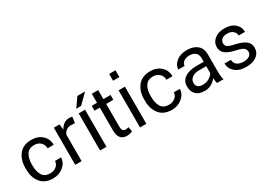

<svg xmlns="http://www.w3.org/2000/svg" viewBox="0 -1560 3288 2367"><g transform="rotate(-30 1644.5 -376.5)"><path d="M282.7 -63Q333 -63 369.9 -92.3Q406.7 -121.6 407.2 -166.5H493.2Q492.7 -94.2 430.4 -42.2Q368.2 9.8 282.7 9.8Q166.5 9.8 106.9 -64.2Q47.4 -138.2 47.4 -253.9V-274.4Q47.4 -389.6 106.9 -463.9Q166.5 -538.1 282.7 -538.1Q376 -538.1 434.3 -484.4Q492.7 -430.7 493.2 -346.7H407.2Q406.7 -397.5 372.1 -431.2Q337.4 -464.8 282.7 -464.8Q204.1 -464.8 171.1 -410.4Q138.2 -356 138.2 -274.4V-253.9Q138.2 -170.4 170.9 -116.7Q203.6 -63 282.7 -63Z M853 -446.8 800.3 -449.7Q758.8 -449.7 731.9 -430.7Q705.1 -411.6 690.4 -376V0H599.6V-528.3H680.7L689.5 -451.7L690.9 -451.2Q712.9 -492.2 746.1 -515.1Q779.3 -538.1 824.2 -538.1Q835.9 -538.1 847.4 -536.4Q858.9 -534.7 865.2 -532.7Z M1043.9 0H953.1V-528.3H1043.9ZM1047.4 -722.7H1157.2L1024.4 -592.8H955.6Z M1305.2 -656.7V-528.3H1406.7V-459.5H1305.2V-136.2Q1305.2 -97.2 1318.4 -81.8Q1331.5 -66.4 1354.5 -66.4Q1366.2 -66.4 1378.2 -68.1Q1390.1 -69.8 1400.4 -72.8L1412.6 -8.8Q1399.9 -0.5 1377.2 4.6Q1354.5 9.8 1332 9.8Q1276.9 9.8 1245.6 -24.7Q1214.4 -59.1 1214.4 -136.2V-459.5H1138.7V-528.3H1214.4V-656.7Z M1611.8 0H1521.5V-528.3H1611.8ZM1611.8 -665H1521.5V-761.7H1611.8Z M1973.6 -63Q2023.9 -63 2060.8 -92.3Q2097.7 -121.6 2098.1 -166.5H2184.1Q2183.6 -94.2 2121.3 -42.2Q2059.1 9.8 1973.6 9.8Q1857.4 9.8 1797.9 -64.2Q1738.3 -138.2 1738.3 -253.9V-274.4Q1738.3 -389.6 1797.9 -463.9Q1857.4 -538.1 1973.6 -538.1Q2066.9 -538.1 2125.2 -484.4Q2183.6 -430.7 2184.1 -346.7H2098.1Q2097.7 -397.5 2063 -431.2Q2028.3 -464.8 1973.6 -464.8Q1895 -464.8 1862.1 -410.4Q1829.1 -356 1829.1 -274.4V-253.9Q1829.1 -170.4 1861.8 -116.7Q1894.5 -63 1973.6 -63Z M2616.7 0Q2611.8 -24.9 2609.4 -41Q2606.9 -57.1 2606 -74.7Q2577.6 -37.6 2535.6 -13.9Q2493.7 9.8 2443.4 9.8Q2359.9 9.8 2317.6 -31.5Q2275.4 -72.8 2275.4 -147.5Q2275.4 -224.6 2335.9 -266.6Q2396.5 -308.6 2503.9 -308.6H2606V-362.3Q2606 -410.6 2576.2 -437.7Q2546.4 -464.8 2491.2 -464.8Q2439.9 -464.8 2408.4 -440.7Q2377 -416.5 2377 -381.8H2286.6Q2286.6 -442.9 2344.7 -490.5Q2402.8 -538.1 2496.1 -538.1Q2587.4 -538.1 2641.8 -493.2Q2696.3 -448.2 2696.3 -361.3V-106.4Q2696.3 -78.1 2699.2 -52.2Q2702.1 -26.4 2710 0ZM2456.5 -67.9Q2507.3 -67.9 2547.6 -91.3Q2587.9 -114.7 2606 -148.9V-246.1H2501Q2438 -246.1 2401.9 -216.6Q2365.7 -187 2365.7 -145.5Q2365.7 -108.9 2388.4 -88.4Q2411.1 -67.9 2456.5 -67.9Z M3147 -139.6Q3147 -172.9 3122.6 -193.6Q3098.1 -214.4 3027.3 -229.5Q2929.7 -250.5 2882.6 -285.6Q2835.4 -320.8 2835.4 -383.8Q2835.4 -449.2 2888.7 -493.7Q2941.9 -538.1 3030.8 -538.1Q3124.5 -538.1 3178.2 -491.5Q3231.9 -444.8 3231.9 -373.5H3141.6Q3141.6 -409.7 3111.8 -437.3Q3082 -464.8 3030.8 -464.8Q2977.1 -464.8 2951.4 -442.1Q2925.8 -419.4 2925.8 -386.7Q2925.8 -354 2947.8 -336.2Q2969.7 -318.4 3041 -303.2Q3142.1 -281.2 3189.7 -245.1Q3237.3 -209 3237.3 -146Q3237.3 -74.7 3181.9 -32.5Q3126.5 9.8 3033.2 9.8Q2931.2 9.8 2874.3 -40.3Q2817.4 -90.3 2817.4 -162.1H2907.7Q2910.6 -108.9 2946.8 -85.9Q2982.9 -63 3033.2 -63Q3087.9 -63 3117.4 -83.7Q3147 -104.5 3147 -139.6Z"/></g></svg>

Font: Roboto Web
Style: Regular
Weight: 400
Designer: Google
Version: Version 1.200310; 2013